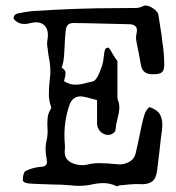

<svg xmlns="http://www.w3.org/2000/svg" viewBox="-20 -646 626 681"><path d="M397 14.2H393.1Q370.1 3.4 347.2 3.4Q325.7 3.4 295.9 10.3Q278.3 13.2 259.8 13.2Q244.6 13.2 229 11.2Q198.7 8.3 164.1 8.3Q79.6 6.3 71.8 2.9Q61 -2 61 -6.3Q61 -32.2 70.3 -39.1Q94.2 -51.3 122.6 -54.2Q146.5 -54.2 146.5 -70.8Q146.5 -77.1 145.5 -83Q141.6 -100.1 141.6 -116.7Q141.6 -130.9 144.5 -144.5Q148.9 -162.6 148.9 -181.2L147.9 -207Q147.9 -217.3 148.9 -227.5Q150.4 -244.1 160.6 -260.3Q161.6 -261.7 161.6 -264.6L160.6 -269Q153.3 -290 153.3 -311Q153.3 -335.9 156 -358.6Q158.7 -381.3 158.7 -390.6Q158.7 -415 153.8 -439.5Q150.9 -455.1 148.9 -475.1Q147 -483.4 147 -491.2Q147 -496.6 147.9 -502Q149.9 -512.7 149.9 -522Q149.9 -543.9 138.2 -555.4Q126.5 -566.9 107.9 -566.9Q97.7 -566.9 85 -563.5Q75.7 -561 67.4 -561Q41.5 -561 27.8 -580.6Q29.3 -595.7 43.9 -598.6Q67.9 -603.5 91.8 -606.4Q250 -617.2 394.5 -617.2L464.8 -617.7Q478.5 -619.1 491.2 -626Q493.2 -626.5 495.6 -626.5Q511.2 -626.5 530.3 -610.8Q539.6 -602.5 541.5 -595.2Q543.5 -579.1 546.4 -563.5Q550.3 -542 553.2 -520.5L555.7 -498.5Q562.5 -457.5 562.5 -416.5Q562.5 -395.5 553.7 -389.2Q544.9 -382.8 526.4 -382.8H519Q484.4 -382.8 479.5 -418L472.7 -455.1Q462.4 -502.4 462.4 -511.7Q462.4 -518.6 464.1 -526.1Q465.8 -533.7 465.8 -538.1Q465.8 -548.3 460 -553.2Q452.1 -560.1 439 -560.1L273.4 -564H259.3L242.2 -564.5Q229.5 -564.5 222.7 -559.6Q213.9 -553.2 212.4 -532.7Q210 -505.4 209 -478Q207 -431.6 202.1 -416.5Q200.2 -411.6 198.7 -405.8Q211.9 -398.9 212.4 -387.7Q212.4 -376.5 208.5 -364.3L207 -358.4Q226.6 -345.7 245.6 -345.7Q267.1 -345.7 290.5 -353L310.1 -357.4Q324.7 -362.3 339.8 -407.2L341.8 -411.6Q346.7 -427.7 348.1 -445.3Q350.1 -468.3 355 -474.1L359.9 -476.6H365.2L371.6 -468.8Q379.9 -453.1 389.2 -439.5Q390.1 -438 391.8 -436Q393.6 -434.1 394.8 -432.1Q396 -430.2 396.5 -428.2V-299.8L397 -294.9Q403.3 -279.3 403.3 -264.6Q403.3 -250 396.5 -223.6Q391.1 -204.1 389.6 -184.6Q389.2 -179.7 383.3 -174.8Q374.5 -167.5 363.3 -167.5Q349.6 -167.5 338.9 -176.8Q325.2 -188.5 324.2 -207.5V-291Q277.8 -304.2 266.1 -304.2Q237.8 -304.2 226.6 -274.4Q208.5 -221.7 208.5 -166.5Q208.5 -147.9 210.4 -128.9V-124.5Q210.4 -120.6 210 -116Q209.5 -111.3 209.5 -106Q209.5 -70.8 256.3 -61.5Q266.1 -60.1 272 -60.1Q280.8 -60.1 291.5 -62.5Q310.5 -67.4 331.5 -67.4Q356.9 -67.4 401.9 -63H405.3Q421.9 -63 438.5 -72Q455.1 -81.1 460.4 -99.1Q468.3 -132.3 475.1 -166Q489.7 -239.3 497.1 -250.5Q506.8 -266.1 511.2 -266.1Q538.1 -255.9 546.9 -241.2Q555.7 -224.1 555.7 -205.6Q555.7 -186.5 550.8 -157.2L545.4 -108.4L537.1 -40Q533.2 -11.7 519.5 -2.2Q505.9 7.3 485.4 7.3L462.9 6.8Q450.7 6.8 406.7 11.2Q403.8 11.2 401.1 12.5Q398.4 13.7 397 14.2Z"/></svg>

Font: X Typewriter
Style: Regular
Weight: 400
Monospace: yes
Designer: GGBot
Version: 0.50